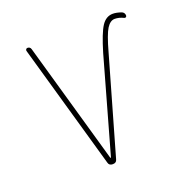

<svg xmlns="http://www.w3.org/2000/svg" viewBox="-101 -625 702 720"><g transform="rotate(-20 250.0 -265.0)"><path d="M212.9 -12.7 71.3 -509.8Q70.3 -513.7 72.8 -516.6Q75.2 -519.5 78.1 -519.5Q88.9 -519.5 91.8 -509.8L229.5 -26.4Q229.5 -25.4 230.5 -25.4Q232.4 -25.4 232.4 -26.4L338.9 -404.3Q360.4 -476.6 377.9 -503.4Q395.5 -530.3 422.9 -530.3Q437.5 -530.3 457 -523.4Q467.8 -518.6 467.8 -506.8Q467.8 -502.9 464.4 -501Q460.9 -499 458 -501Q440.4 -509.8 422.9 -509.8Q405.3 -509.8 391.1 -487.8Q377 -465.8 358.4 -398.4L248 -12.7Q245.1 0 230.5 0Q215.8 0 212.9 -12.7Z"/></g></svg>

Font: Rounded-X Mgen+ 1m thin
Style: Regular
Weight: 100
Designer: [Source Han Sans]
Ryoko NISHIZUKA  (kana & ideographs); Paul D. Hunt (Latin, Greek & Cyrillic); Wenlong ZHANG  (bopomofo
Version: Version 1.059.20150602